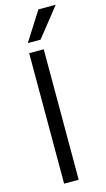

<svg xmlns="http://www.w3.org/2000/svg" viewBox="-138 -961 554 1005"><g transform="rotate(-15 138.5 -458.0)"><path d="M156 0H77V-707H156ZM153 -760H84L183 -916H277Z"/></g></svg>

Font: Hind Vadodara
Style: Regular
Weight: 400
Designer: Hitesh Malaviya
Foundry: Indian Type Foundry
Version: Version 1.001;PS 1.0;hotconv 1.0.86;makeotf.lib2.5.63406; tt